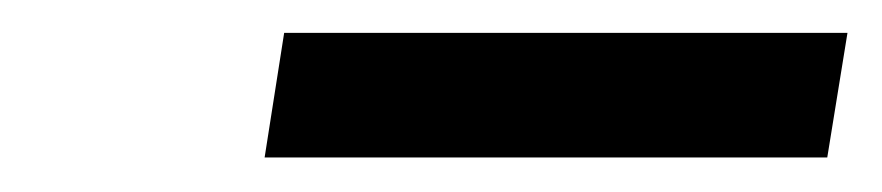

<svg xmlns="http://www.w3.org/2000/svg" viewBox="-20 -747 528 115"><path d="M487.6 -727.3H150.2L138.5 -652.7H475.5Z"/></svg>

Font: TID UI Medium
Style: Italic
Weight: 500
Italic angle: -9.39999°
Designer: The TID Project Authors
Foundry: Bakken & Bæck
Version: Version 1.001;hotconv 1.0.109;makeotfexe 2.5.65596